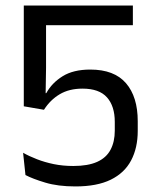

<svg xmlns="http://www.w3.org/2000/svg" viewBox="-20 -659 561 690"><path d="M251 11Q188 11 142.5 -2.8Q97 -16.5 71.5 -30L63 -110Q85 -97.5 112.8 -86.8Q140.5 -76 173.2 -69.2Q206 -62.5 243.5 -62.5Q296 -62.5 329 -77.2Q362 -92 377.2 -120.8Q392.5 -149.5 392.5 -189.5V-221Q392.5 -277.5 364.5 -309Q336.5 -340.5 276.5 -340.5Q228.5 -340.5 194.5 -320.2Q160.5 -300 138 -264.5L65.5 -277V-639H457.5V-568.5H145.5V-415.5L144 -324L146.5 -324.5Q166.5 -361 205 -385Q243.5 -409 304.5 -409Q390.5 -409 432.8 -360Q475 -311 475 -223.5V-188.5Q475 -127.5 451.2 -82.5Q427.5 -37.5 378 -13.2Q328.5 11 251 11Z"/></svg>

Font: Anek Telugu Medium
Style: Regular
Weight: 400
Version: Version 1.003